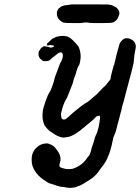

<svg xmlns="http://www.w3.org/2000/svg" viewBox="-20 -644 655 898"><path d="M267 -476Q274 -476 278 -476Q282 -475 285 -475Q290 -475 298 -472Q300 -470 303 -469Q306 -468 307.5 -467Q309 -466 309 -465.5Q309 -465 314 -461.5Q319 -458 321 -455.5Q323 -453 330.5 -445.5Q338 -438 341 -434Q344 -430 344 -430Q346 -430 349 -422Q353 -414 355 -401Q359 -383 356 -365Q354 -351 352 -345Q352 -343 350 -340Q341 -326 336 -304Q335 -300 333 -295Q324 -272 323 -266Q323 -262 318 -249Q315 -241 313 -236Q311 -231 308 -223Q302 -209 297 -196Q294 -187 291.5 -183.5Q289 -180 287.5 -176.5Q286 -173 284 -170Q280 -163 278 -156Q276 -151 274 -146Q272 -141 271.5 -137Q271 -133 268.5 -125.5Q266 -118 265.5 -112Q265 -106 266 -100Q267 -92 270 -88Q273 -85 280 -85Q284 -85 287 -87Q292 -90 300 -97Q303 -100 306.5 -103Q310 -106 311 -107Q311 -108 322.5 -117.5Q334 -127 346 -136.5Q358 -146 358 -146Q359 -147 363 -150Q367 -153 367.5 -153Q368 -153 370.5 -155Q373 -157 374 -157.5Q375 -158 379.5 -161Q384 -164 384.5 -164Q385 -164 386 -165Q387 -166 387.5 -166Q388 -166 389 -167Q390 -168 390.5 -168Q391 -168 392.5 -169.5Q394 -171 394.5 -171Q395 -171 402.5 -177Q410 -183 410 -184Q411 -185 414 -187.5Q417 -190 420 -192.5Q423 -195 428 -199Q434 -204 442 -213Q444 -215 444 -215Q444 -215 447.5 -218.5Q451 -222 451 -222Q451 -223 461 -233Q464 -235 464 -235.5Q464 -236 470 -241Q476 -246 478 -249.5Q480 -253 483 -256Q486 -259 488.5 -263Q491 -267 493 -268Q495 -270 497 -275L498 -284L499 -288Q501 -296 503 -305Q505 -311 508 -323.5Q511 -336 512 -338L513 -340L515 -344V-346L524 -383V-384V-385V-386L525 -387V-388Q538 -438 542 -445Q548 -453 556 -460Q558 -461 561.5 -463Q565 -465 567.5 -465.5Q570 -466 570 -465Q570 -465 575 -465Q587 -465 598 -457Q609 -451 613 -439Q617 -428 614 -417Q614 -414 612 -405.5Q610 -397 609 -390Q607 -368 606 -360Q605 -356 605 -351Q604 -344 598 -320Q592 -298 588 -282Q585 -270 583 -263.5Q581 -257 579.5 -250Q578 -243 574.5 -231.5Q571 -220 567 -203Q563 -186 560.5 -177.5Q558 -169 557 -165Q554 -153 552 -148Q550 -145 550 -140Q549 -132 545 -119Q544 -116 542.5 -109.5Q541 -103 539.5 -97.5Q538 -92 535 -80.5Q532 -69 529 -59Q527 -49 523.5 -36Q520 -23 518 -20Q515 -13 510 0Q509 3 508.5 7.5Q508 12 507 14.5Q506 17 505 22Q505 28 496 59Q490 79 486 86Q484 90 483 94Q474 115 458 135Q454 140 450 145.5Q446 151 443.5 155Q441 159 438.5 162Q436 165 427 175Q411 191 390 203Q383 207 377 211Q359 223 345 227Q342 228 341 228Q339 230 333 232Q311 236 297 234Q294 234 290 233Q284 231 270 230Q263 229 262 229Q248 226 233 220Q218 215 217 215Q210 215 187 199Q173 190 160 177Q141 157 132 132Q128 120 128 104Q128 88 131 78Q136 62 148 49Q167 29 193 27Q205 26 207 28Q207 29 212 30Q231 36 242 52Q245 56 249 61.5Q253 67 255 71Q260 78 262 90Q263 94 263 97Q264 104 261 115Q256 129 259 135Q261 139 271 142Q286 147 300 147Q312 147 321 145Q337 140 351 131Q375 116 390 91Q393 86 394 87Q396 87 401 75Q404 68 405 64Q405 61 409 47Q416 28 422 7Q423 3 423.5 0Q424 -3 425 -3Q426 -4 428 -11Q430 -16 431.5 -18.5Q433 -21 433 -22Q433 -23 434 -25Q435 -27 435.5 -29Q436 -31 436 -31Q437 -32 440.5 -46.5Q444 -61 444 -64Q446 -75 447 -83Q448 -87 447.5 -89Q447 -91 448 -93Q449 -99 447 -102Q446 -103 444 -103Q437 -102 434 -101Q428 -98 421 -89Q418 -86 414.5 -83Q411 -80 407 -76.5Q403 -73 399 -70Q395 -67 385 -58.5Q375 -50 373 -48Q371 -46 366 -43Q357 -34 337 -21Q312 -4 289 -2Q277 0 271 -1Q268 -2 264 -3Q246 -8 234 -17Q227 -22 217 -28Q211 -32 205 -38Q196 -47 192 -53L188 -58L184 -69Q181 -79 179 -93Q178 -105 180 -122Q182 -141 193 -170Q206 -205 207 -205Q209 -205 211 -212Q212 -213 213 -214.5Q214 -216 215 -218Q216 -220 217 -222Q218 -224 219.5 -228Q221 -232 226 -245.5Q231 -259 231.5 -261.5Q232 -264 233.5 -269Q235 -274 235 -276.5Q235 -279 241.5 -295.5Q248 -312 250 -318Q252 -324 255 -331.5Q258 -339 260.5 -346Q263 -353 264 -353Q266 -354 268 -361Q269 -364 270 -366.5Q271 -369 271.5 -370.5Q272 -372 272.5 -372.5Q273 -373 273.5 -378.5Q274 -384 274 -386Q272 -403 258 -398Q255 -397 252.5 -395.5Q250 -394 237 -383Q229 -377 226 -374.5Q223 -372 220 -369Q214 -363 208.5 -360.5Q203 -358 192 -358H185L181 -359Q178 -361 177.5 -361.5Q177 -362 175 -364Q168 -368 164 -375Q160 -382 160 -392Q160 -399 162 -402Q162 -403 162 -404Q162 -405 163 -406Q164 -407 164 -407.5Q164 -408 164.5 -408Q165 -408 165 -408.5Q165 -409 166 -410Q167 -411 168.5 -414Q170 -417 173 -420L174 -421H175Q178 -423 178.5 -423Q179 -423 182 -425.5Q185 -428 186 -429V-428Q185 -427 185.5 -427Q186 -427 187 -428Q188 -429 189 -429V-428V-427Q189 -427 190 -426.5Q191 -426 192 -428L193 -427V-426H197Q202 -426 211 -423Q218 -420 226 -423Q231 -425 232 -426Q233 -427 233 -428Q233 -429 231 -430Q227 -433 214 -433Q209 -433 205.5 -431Q202 -429 201.5 -429.5Q201 -430 203 -431.5Q205 -433 204.5 -433Q204 -433 200 -432Q196 -430 196 -430.5Q196 -431 199 -433Q202 -435 202 -436Q202 -437 198 -436L197 -435Q197 -436 199.5 -438Q202 -440 202 -440Q202 -440 200 -440Q198 -439 200 -441Q202 -442 206 -445L214 -453Q214 -453 215 -453.5Q216 -454 216 -455Q216 -456 216.5 -456Q217 -456 218 -457L219 -458L221 -460Q224 -462 224 -462.5Q224 -463 227 -464Q230 -465 231.5 -466Q233 -467 235 -467.5Q237 -468 237 -469Q241 -472 259 -475Q263 -476 267 -476ZM487 -623Q489 -621 498 -621Q501 -620 501 -620Q501 -620 507.5 -617.5Q514 -615 518.5 -612Q523 -609 523 -610L531 -602Q542 -586 537 -574Q535 -571 533 -564.5Q531 -558 529 -556Q527 -552 520 -546Q513 -540 508 -539Q501 -536 452 -536Q402 -536 398 -537Q393 -539 382 -539Q373 -539 366 -537Q364 -536 334 -536Q286 -536 279 -538Q269 -540 258 -551Q246 -564 246 -578Q245 -588 249 -596Q254 -606 257 -606Q258 -606 261 -609Q266 -614 268 -614Q269 -615 273 -616Q280 -619 291 -620Q298 -620 298.5 -620.5Q299 -621 303.5 -621.5Q308 -622 309 -622L310 -623Q309 -623 316.5 -623.5Q324 -624 404.5 -623.5Q485 -623 487 -623Z"/></svg>

Font: TT2020 Style E
Style: Italic
Weight: 400
Italic angle: -15°
Version: Version 0.2.000